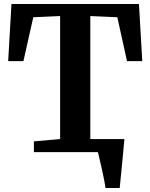

<svg xmlns="http://www.w3.org/2000/svg" viewBox="-20 -763 754 963"><path d="M378.5 -65.5H547.5V-37.5H378.5ZM509 180Q507 163 502 137.8Q497 112.5 491 85.5Q485 58.5 479.5 35.5Q474 12.5 471 -0.5L435 -65.5H604Q602.5 -49.5 600.2 -24.5Q598 0.5 595.2 29.8Q592.5 59 589.5 88Q586.5 117 584.2 141.2Q582 165.5 580.5 180ZM281.5 -65.5V-682.5L147 -676.5L97.5 -456.5H21L37.5 -743H677L693.5 -456.5H617L568.5 -676.5L433 -682.5V-65.5L565 -54V0H150V-54Z"/></svg>

Font: Merriweather 36pt
Style: Bold
Weight: 700
Designer: Eben Sorkin
Foundry: Eben Sorkin
Version: Version 2.100